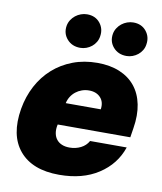

<svg xmlns="http://www.w3.org/2000/svg" viewBox="-87 -844 781 924"><g transform="rotate(10 304.0 -382.0)"><path d="M29.8 -271.3Q40.5 -333.1 68 -384.8Q95.5 -436.4 137.4 -473.7Q179.3 -511 234 -531.8Q288.7 -552.6 353.7 -552.6Q415.5 -552.6 462.4 -533.2Q509.2 -513.8 538.5 -477.6Q567.8 -441.4 578.3 -389.6Q588.8 -337.7 578.1 -272.7L571 -227.3H216.3L214.5 -218.8Q211.3 -199.2 214.7 -182.5Q218 -165.8 227.8 -153.6Q237.6 -141.3 253.6 -134.6Q269.5 -127.8 291.2 -127.8Q321 -127.8 345.9 -140.3Q370.7 -152.7 383.5 -176.1H562.5Q533.7 -90.9 456 -40.5Q378.9 9.9 264.2 9.9Q133.2 9.9 70.3 -64.6Q7.5 -139.2 29.8 -271.3ZM176.1 -703.1Q179 -718.8 187.3 -731.7Q195.7 -744.7 207.6 -754.1Q219.5 -763.5 234.2 -768.8Q248.9 -774.1 264.2 -774.1Q304.3 -774.1 327.1 -746.4Q350.1 -718 343.8 -680.4Q341.6 -665.1 333.8 -652Q326 -638.8 314.3 -629.4Q302.6 -620 288.2 -614.7Q273.8 -609.4 258.5 -609.4Q218 -609.4 193.9 -637.1Q169.7 -664.8 176.1 -703.1ZM402 -703.1Q404.8 -718.8 413.2 -731.7Q421.5 -744.7 433.4 -754.1Q445.3 -763.5 460 -768.8Q474.8 -774.1 490.1 -774.1Q530.2 -774.1 552.9 -746.4Q576 -718 569.6 -680.4Q567.5 -665.1 559.7 -652Q551.8 -638.8 540.1 -629.4Q528.4 -620 514 -614.7Q499.6 -609.4 484.4 -609.4Q443.9 -609.4 419.7 -637.1Q395.6 -664.8 402 -703.1ZM236.5 -335.2H407.7Q413 -371.1 393.1 -392.8Q372.9 -414.8 336.6 -414.8Q318.5 -414.8 302 -408.9Q285.5 -403.1 272.2 -392.6Q258.9 -382.1 249.6 -367.5Q240.4 -353 236.5 -335.2Z"/></g></svg>

Font: Inter P Black
Style: Italic
Weight: 900
Italic angle: -9.40001°
Designer: Rasmus Andersson
Foundry: rsms
Version: Version 3.018;git-588b23468